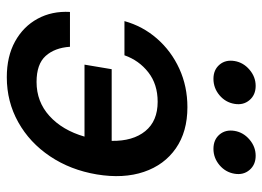

<svg xmlns="http://www.w3.org/2000/svg" viewBox="-125 -646 783 573"><g transform="rotate(90 266.5 -359.5)"><path d="M210.4 11.7Q148.4 11.7 103.8 -12.9Q59.1 -37.6 35.9 -80.3Q12.7 -123 15.6 -176.8H119.6Q122.6 -131.3 147 -104.2Q171.4 -77.1 224.6 -77.1Q283.7 -77.1 326.2 -115.7Q368.7 -154.3 387.7 -220.2H172.9L186.5 -301.3H400.4Q401.4 -364.7 371.3 -401.6Q341.3 -438.5 283.7 -438.5Q231.4 -438.5 195.8 -410.6Q160.2 -382.8 145 -339.4H43Q58.1 -394 95.2 -436.5Q132.3 -479 185.1 -503.2Q237.8 -527.3 299.8 -527.3Q373 -527.3 422.6 -492.9Q472.2 -458.5 492.9 -397.5Q513.7 -336.4 500.5 -256.8Q487.3 -178.2 446.5 -117.4Q405.8 -56.6 344.7 -22.5Q283.7 11.7 210.4 11.7ZM424.3 -605Q397 -605 381.6 -623Q366.2 -641.1 370.6 -668Q375 -694.3 396.5 -712.6Q418 -731 444.8 -731Q471.7 -731 487.3 -712.6Q502.9 -694.3 498.5 -668Q494.1 -641.1 472.7 -623Q451.2 -605 424.3 -605ZM215.3 -605Q188.5 -605 173.1 -623Q157.7 -641.1 162.1 -668Q166.5 -694.3 188 -712.6Q209.5 -731 236.3 -731Q263.2 -731 278.8 -712.6Q294.4 -694.3 290 -668Q285.6 -641.1 264.2 -623Q242.7 -605 215.3 -605Z"/></g></svg>

Font: Inter Display Medium
Style: Italic
Weight: 500
Italic angle: -9.39999°
Designer: Rasmus Andersson
Foundry: rsms
Version: Version 4.000;git-a52131595